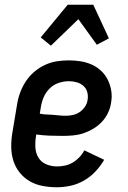

<svg xmlns="http://www.w3.org/2000/svg" viewBox="-20 -783 540 811"><path d="M220 8Q190 8 160.5 2.5Q131 -3 106.5 -17Q82 -31 64 -53Q46 -75 37 -102.5Q28 -130 27.5 -160.5Q27 -191 32 -221L52 -341Q56 -367 65 -391.5Q74 -416 88.5 -438.5Q103 -461 124 -479Q145 -497 169.5 -508.5Q194 -520 219.5 -524Q245 -528 270 -528Q296 -528 321 -524Q346 -520 368 -510Q390 -500 407.5 -483.5Q425 -467 435.5 -445.5Q446 -424 450 -399Q454 -374 449 -348Q446 -327 436 -306Q426 -285 410 -268Q394 -251 373.5 -239Q353 -227 332 -220Q311 -213 289 -211Q267 -209 245 -209Q217 -209 189 -210Q161 -211 133 -215L132 -207Q128 -183 129.5 -159.5Q131 -136 142.5 -117Q154 -98 175.5 -89Q197 -80 221 -80Q237 -80 254 -83.5Q271 -87 286.5 -96Q302 -105 315 -118.5Q328 -132 336 -148L420 -108Q405 -82 383.5 -59Q362 -36 335 -20.5Q308 -5 278.5 1.5Q249 8 220 8ZM258 -294Q273 -294 288.5 -297.5Q304 -301 317 -310Q330 -319 339 -332.5Q348 -346 350 -361Q353 -378 348.5 -394Q344 -410 332 -420.5Q320 -431 304 -435.5Q288 -440 271 -440Q249 -440 227 -432.5Q205 -425 188.5 -408Q172 -391 163.5 -370Q155 -349 152 -327L148 -303Q161 -300 175 -299.5Q189 -299 203 -298Q217 -297 230.5 -295.5Q244 -294 258 -294ZM195 -590 152 -625 266 -763H374L440 -621L389 -594L311 -702Z"/></svg>

Font: Iosevka SS18 Semibold
Style: Italic
Weight: 600
Italic angle: -9°
Monospace: yes
Designer: Belleve Invis
Foundry: Belleve Invis
Version: Version 25.1.1; ttfautohint (v1.8.4)